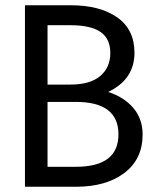

<svg xmlns="http://www.w3.org/2000/svg" viewBox="-20 -711 593 731"><path d="M75 0V-691H249Q360 -691 426 -645Q492 -599 492 -510Q492 -409 392 -361Q453 -341 488 -299.5Q523 -258 523 -199Q523 -105 453.5 -52.5Q384 0 270 0ZM269 -323H161V-76H269Q431 -76 431 -199.5Q431 -323 269 -323ZM161 -389H248Q323 -389 361.5 -421.5Q400 -454 400 -509Q400 -564 362.5 -589.5Q325 -615 248 -615H161Z"/></svg>

Font: Average Sans
Style: Regular
Weight: 400
Designer: Eduardo Rodriguez Tunni
Foundry: Eduardo Rodriguez Tunni
Version: Version 1.001